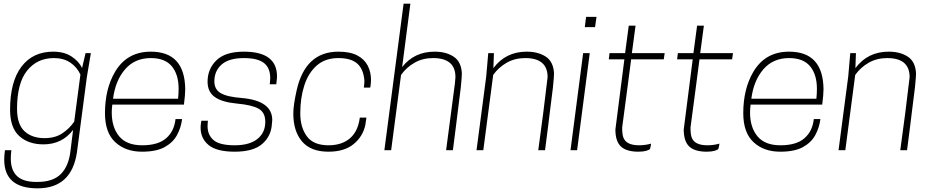

<svg xmlns="http://www.w3.org/2000/svg" viewBox="-20 -820 5081 1048"><path d="M185 208Q3 208 3 51Q3 29 7 0H42Q39 26 39 46Q39 173 176 173H185Q270 173 313 129Q356 85 365 1L379 -111Q319 -32 217 -32Q135 -32 85 -77.5Q35 -123 35 -221Q35 -374 97 -456Q159 -538 270 -538Q330 -538 370 -512Q410 -486 428 -449L447 -530H476L454 -399L400 11Q371 208 185 208ZM223 -66Q280 -66 319 -91.5Q358 -117 385 -156L419 -413Q400 -454 363.5 -478.5Q327 -503 274 -503Q183 -503 128 -434.5Q73 -366 73 -226Q73 -142 113.5 -104Q154 -66 223 -66Z M755 8Q665 8 609 -44Q553 -96 553 -202Q553 -335 608 -428Q673 -538 803 -538Q989 -538 991 -333Q991 -304 984 -249H593Q590 -226 590 -206Q590 -125 630.5 -76Q671 -27 756 -27Q843 -27 887 -65.5Q931 -104 938 -170H974Q968 -123 946 -82.5Q924 -42 878.5 -17Q833 8 755 8ZM952 -281Q955 -309 955 -335Q955 -413 918 -458Q881 -503 803 -503Q716 -503 663 -442Q610 -381 597 -281Z M1261 8Q1163 8 1119 -28Q1075 -64 1075 -123Q1075 -136 1077 -148L1079 -161H1115Q1113 -145 1113 -131Q1113 -83 1146 -55Q1179 -27 1261 -27Q1342 -27 1385 -61.5Q1428 -96 1428 -155Q1428 -206 1392 -226.5Q1356 -247 1274.5 -254.5Q1193 -262 1153 -290Q1113 -318 1113 -374Q1113 -444 1161.5 -491Q1210 -538 1311 -538Q1492 -538 1492 -403Q1492 -392 1490 -378L1488 -360H1452Q1454 -370 1454 -379Q1454 -388 1455 -394Q1455 -449 1421 -476Q1387 -503 1311 -503Q1230 -503 1190 -468Q1150 -433 1150 -376Q1150 -332 1185 -311.5Q1220 -291 1301 -285Q1466 -270 1466 -165L1464 -142Q1460 -77 1411.5 -34.5Q1363 8 1261 8Z M1773 8Q1676 8 1628.5 -48Q1581 -104 1581 -200Q1581 -246 1599 -326Q1646 -538 1827 -538Q1891 -538 1930 -517.5Q1969 -497 1987 -462Q2005 -427 2005 -385Q2005 -363 2001 -342H1966L1967 -350Q1969 -366 1969 -380Q1964 -443 1930 -473Q1896 -503 1827 -503Q1755 -503 1709 -462.5Q1663 -422 1641 -353.5Q1619 -285 1619 -202Q1619 -125 1655 -76Q1691 -27 1773 -27Q1845 -27 1889.5 -64.5Q1934 -102 1944 -178H1980L1974 -137Q1960 -74 1909.5 -33Q1859 8 1773 8Z M2452 0H2415L2463 -364L2466 -399Q2466 -503 2344 -503Q2287 -503 2242.5 -477.5Q2198 -452 2169 -411L2115 0H2078L2183 -800H2220L2175 -454Q2241 -538 2352 -538Q2415 -538 2456.5 -510.5Q2498 -483 2501 -419Q2501 -401 2495 -341L2469 -134L2478 -198Q2474 -174 2452 0Z M2955 0H2918Q2932 -110 2945 -202Q2969 -393 2969 -399Q2969 -503 2847 -503Q2790 -503 2745.5 -477.5Q2701 -452 2672 -411L2618 0H2581L2634 -403L2645 -530H2676L2673 -448Q2740 -538 2855 -538Q2918 -538 2959.5 -510.5Q3001 -483 3004 -419Q3004 -401 2998 -342L2972 -134L2981 -198Q2977 -174 2955 0Z M3130 0H3094L3163 -530H3199ZM3228 -672H3172L3179 -728H3236Z M3465 8Q3399 8 3369 -20.5Q3339 -49 3339 -113Q3340 -125 3388 -496H3303L3307 -530H3392L3412 -680H3449L3429 -530H3608L3603 -496H3425L3402 -320Q3376 -129 3376 -124Q3376 -88 3382 -71Q3397 -27 3468 -27Q3502 -27 3534 -36Q3532 -26 3531 -19Q3530 -12 3528 -7.5Q3526 -3 3513 1L3508 3Q3490 8 3465 8Z M3838 8Q3772 8 3742 -20.5Q3712 -49 3712 -113Q3713 -125 3761 -496H3676L3680 -530H3765L3785 -680H3822L3802 -530H3981L3976 -496H3798L3775 -320Q3749 -129 3749 -124Q3749 -88 3755 -71Q3770 -27 3841 -27Q3875 -27 3907 -36Q3905 -26 3904 -19Q3903 -12 3901 -7.5Q3899 -3 3886 1L3881 3Q3863 8 3838 8Z M4239 8Q4149 8 4093 -44Q4037 -96 4037 -202Q4037 -335 4092 -428Q4157 -538 4287 -538Q4473 -538 4475 -333Q4475 -304 4468 -249H4077Q4074 -226 4074 -206Q4074 -125 4114.5 -76Q4155 -27 4240 -27Q4327 -27 4371 -65.5Q4415 -104 4422 -170H4458Q4452 -123 4430 -82.5Q4408 -42 4362.5 -17Q4317 8 4239 8ZM4436 -281Q4439 -309 4439 -335Q4439 -413 4402 -458Q4365 -503 4287 -503Q4200 -503 4147 -442Q4094 -381 4081 -281Z M4931 0H4894Q4908 -110 4921 -202Q4945 -393 4945 -399Q4945 -503 4823 -503Q4766 -503 4721.5 -477.5Q4677 -452 4648 -411L4594 0H4557L4610 -403L4621 -530H4652L4649 -448Q4716 -538 4831 -538Q4894 -538 4935.5 -510.5Q4977 -483 4980 -419Q4980 -401 4974 -342L4948 -134L4957 -198Q4953 -174 4931 0Z"/></svg>

Font: Tanohe Sans ExtraLight
Style: Italic
Weight: 200
Designer: Village Type and Design LLC & Cristiano Sobral
Foundry: Cooper Hewitt Smithsonian Design Museum
Version: Version 1.00;September 29, 2021;FontCreator 13.0.0.2655 64-b